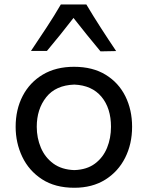

<svg xmlns="http://www.w3.org/2000/svg" viewBox="-20 -844 673 875"><path d="M318.8 11.7Q231 11.7 171.4 -27.1Q111.8 -65.9 81.5 -129.4Q51.3 -192.9 51.3 -266.1Q51.3 -345.2 83.5 -407Q115.7 -468.8 175.3 -504.2Q234.9 -539.6 317.4 -539.6Q402.3 -539.6 461.4 -503.4Q520.5 -467.3 551.3 -405.3Q582 -343.3 582 -266.1Q582 -188 550.3 -125Q518.6 -62 459.5 -25.1Q400.4 11.7 318.8 11.7ZM318.8 -68.8Q376 -70.8 412.8 -98.4Q449.7 -126 467.8 -170.2Q485.8 -214.4 485.8 -266.1Q485.8 -351.1 442.4 -403.1Q398.9 -455.1 318.8 -458.5Q233.9 -455.6 190.7 -401.1Q147.5 -346.7 147.5 -266.1Q147.5 -215.3 166.3 -170.9Q185.1 -126.5 223.1 -98.6Q261.2 -70.8 318.8 -68.8ZM438 -609.9Q406.7 -647.5 375.7 -685.8Q344.7 -724.1 314.9 -762.2Q257.8 -688 193.8 -611.8H121.1Q157.2 -665.5 191.9 -718.3Q226.6 -771 257.3 -823.7H373.5Q404.8 -771 439 -718Q473.1 -665 509.3 -611.3Z"/></svg>

Font: Pinar Medium
Style: Regular
Weight: 500
Designer: Amin Abedi
Version: Version 3.000